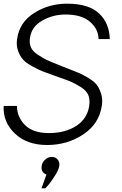

<svg xmlns="http://www.w3.org/2000/svg" viewBox="-23 -780 665 1046"><path d="M234 10Q123 10 57.5 -53Q-8 -116 -3 -203H69Q70 -142 113.5 -98.5Q157 -55 244 -55Q331 -55 391.5 -93.5Q452 -132 463 -203Q468 -237 458 -262Q448 -287 415 -307Q382 -327 363.5 -335Q345 -343 295 -360Q280 -365 273 -368Q230 -383 207.5 -392Q185 -401 151.5 -419.5Q118 -438 102 -456Q86 -474 75.5 -503Q65 -532 70 -567Q83 -659 163.5 -709.5Q244 -760 342 -760Q460 -760 516.5 -707Q573 -654 575 -567H514Q513 -622 467 -661.5Q421 -701 334 -701Q265 -701 206.5 -667.5Q148 -634 140 -572Q136 -544 145.5 -522Q155 -500 184.5 -481Q214 -462 230.5 -454Q247 -446 293 -428Q306 -423 312 -420Q324 -415 348 -406Q387 -391 407 -382.5Q427 -374 458 -355.5Q489 -337 503.5 -318.5Q518 -300 527.5 -270.5Q537 -241 532 -206Q518 -106 431 -48Q344 10 234 10ZM230 171Q199 159 204 124Q207 104 223 89.5Q239 75 260 75Q280 75 291.5 89.5Q303 104 300 124Q297 144 278 174.5Q259 205 242 226L224 246H203Z"/></svg>

Font: Oakes Grotesk Light
Style: Italic
Weight: 300
Italic angle: -8°
Designer: Samuel Oakes
Foundry: Samuel Oakes
Version: Version 1.000;PS 001.000;hotconv 1.0.88;makeotf.lib2.5.64775